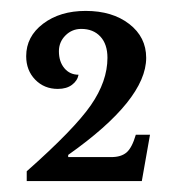

<svg xmlns="http://www.w3.org/2000/svg" viewBox="-20 -800 324 352"><path d="M105 -516V-512H184Q202 -512 212 -520.5Q222 -529 229 -553H255L240 -468H29V-486Q116 -563 146.5 -607Q177 -651 177 -694Q177 -719 164 -733Q151 -747 129 -747Q112 -747 100 -735Q88 -723 88 -706Q88 -687 98 -675Q108 -663 124 -663Q122 -652 112 -644.5Q102 -637 86 -637Q61 -637 44.5 -654Q28 -671 28 -697Q28 -733 59 -756.5Q90 -780 137 -780Q186 -780 217 -756Q248 -732 248 -694Q248 -617 105 -516Z"/></svg>

Font: Libre Baskerville
Style: Bold
Weight: 700
Designer: Pablo Impallari, Rodrigo Fuenzalida
Foundry: Pablo Impallari, Rodrigo Fuenzalida
Version: Version 1.000